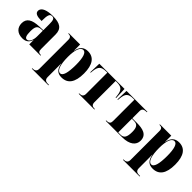

<svg xmlns="http://www.w3.org/2000/svg" viewBox="164 -1595 2870 2870"><g transform="rotate(45 1599.5 -160.0)"><path d="M208 10C268 10 321 -10 346 -90H348V0H586V-10H582C537 -10 522 -26 522 -80V-381C522 -506 448 -550 301 -550C183 -550 85 -521 85 -446C85 -396 133 -377 231 -377C231 -501 245 -540 292 -540C333 -540 347 -514 347 -430V-298L265 -295C116 -290 43 -244 43 -143C43 -47 108 10 208 10ZM271 -25C237 -25 221 -61 221 -151C221 -245 242 -282 309 -286L347 -288V-166C347 -90 317 -25 271 -25Z M632 230H984V220H960C929 220 888 211 888 152V-3C888 -47 888 -93 887 -134H889C907 -34 952 10 1036 10C1167 10 1235 -81 1235 -271C1235 -458 1166 -549 1042 -549C960 -549 906 -504 889 -405H887V-536H647V-526H649C686 -526 713 -514 713 -462V152C713 211 672 220 641 220H632ZM979 -19C923 -19 888 -110 888 -277C888 -427 922 -513 980 -513C1032 -513 1059 -430 1059 -278C1059 -110 1033 -19 979 -19Z M1393 0H1725V-10H1712C1674 -10 1648 -27 1648 -77V-526H1669C1772 -526 1808 -492 1819 -385L1823 -350H1833L1826 -536H1293L1287 -350H1297L1300 -385C1311 -492 1347 -526 1451 -526H1472V-77C1472 -27 1443 -10 1404 -10H1393Z M1965 0H2312C2469 0 2544 -68 2544 -159C2544 -284 2438 -308 2315 -308H2219V-463C2219 -505 2246 -526 2296 -526H2309V-536H1868L1862 -350H1872L1876 -391C1886 -493 1921 -526 2021 -526H2044V-73C2044 -32 2027 -10 1976 -10H1965ZM2267 -10H2219V-298H2264C2335 -298 2363 -260 2363 -163C2363 -53 2336 -10 2267 -10Z M2559 230H2911V220H2887C2856 220 2815 211 2815 152V-3C2815 -47 2815 -93 2814 -134H2816C2834 -34 2879 10 2963 10C3094 10 3162 -81 3162 -271C3162 -458 3093 -549 2969 -549C2887 -549 2833 -504 2816 -405H2814V-536H2574V-526H2576C2613 -526 2640 -514 2640 -462V152C2640 211 2599 220 2568 220H2559ZM2906 -19C2850 -19 2815 -110 2815 -277C2815 -427 2849 -513 2907 -513C2959 -513 2986 -430 2986 -278C2986 -110 2960 -19 2906 -19Z"/></g></svg>

Font: Noto Serif Display ExtraBold
Style: Regular
Weight: 800
Designer: Monotype Design Team
Foundry: Monotype Imaging Inc.
Version: Version 2.009